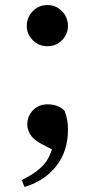

<svg xmlns="http://www.w3.org/2000/svg" viewBox="-20 -556 375 760"><path d="M77 184 66 157Q121 130 151 98Q181 66 192 9L205 46L141 12Q112 -4 100 -23.5Q88 -43 88 -63Q88 -96 110.5 -119.5Q133 -143 168 -143Q188 -143 204.5 -137.5Q221 -132 236 -117Q243 -97 246 -81Q249 -65 249 -43Q249 42 203 101Q157 160 77 184ZM168 -373Q133 -373 109.5 -397Q86 -421 86 -453Q86 -487 109.5 -511.5Q133 -536 168 -536Q202 -536 225.5 -511.5Q249 -487 249 -453Q249 -421 225.5 -397Q202 -373 168 -373Z"/></svg>

Font: Noto Serif KR ExtraLight
Style: Bold
Weight: 700
Version: Version 2.002-H1;hotconv 1.1.0;makeotfexe 2.6.0